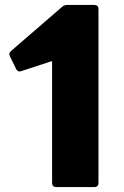

<svg xmlns="http://www.w3.org/2000/svg" viewBox="-20 -754 498 774"><path d="M361 0C371 0 377 -6 377 -16V-718C377 -728 371 -734 361 -734H250C243 -734 237 -732 231 -727L24 -548C17 -542 16 -535 20 -527L45 -476C49 -467 57 -464 65 -467L190 -508V-16C190 -6 196 0 206 0Z"/></svg>

Font: LINE Seed Sans TH ExtraBold
Style: Regular
Weight: 800
Designer: Dalton Maag Ltd | Thai characters by Cadson Demak Co.,Ltd.
Foundry: Dalton Maag Ltd
Version: Version 1.003